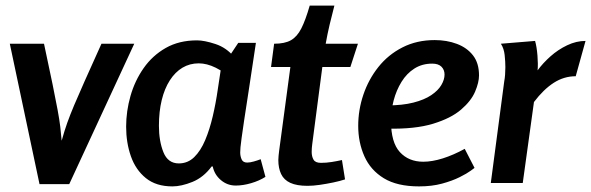

<svg xmlns="http://www.w3.org/2000/svg" viewBox="-20 -653 2109 685"><path d="M137 -497Q156 -409 167.5 -352.5Q179 -296 185.5 -261Q192 -226 195 -201Q198 -176 200 -151Q210 -187 220 -215Q230 -243 244.5 -277.5Q259 -312 282 -363.5Q305 -415 342 -497H459L227 4H121L15 -497Z M830 -500H893Q878 -398 867.5 -331Q857 -264 851 -223.5Q845 -183 842 -161Q839 -139 838 -128Q837 -117 837 -109Q837 -96 842 -84.5Q847 -73 862 -73Q872 -73 886 -77Q900 -81 910 -85L927 -22Q905 -8 876 0.5Q847 9 821 9Q791 9 768 -10.5Q745 -30 739 -59H735Q706 -20 666.5 -4Q627 12 595 12Q537 12 500.5 -17.5Q464 -47 447 -95.5Q430 -144 430 -201Q430 -256 445.5 -310.5Q461 -365 492.5 -410Q524 -455 571.5 -482Q619 -509 683 -509Q709 -509 748.5 -496Q788 -483 815 -450V-365Q747 -427 689 -427Q657 -427 631 -411.5Q605 -396 586 -366.5Q567 -337 557 -296Q547 -255 547 -204Q547 -150 563 -110Q579 -70 618 -70Q650 -70 673 -92.5Q696 -115 712 -153Q728 -191 739 -238Q750 -285 757 -334L768 -407Z M1173 -633Q1164 -599 1156 -565Q1148 -531 1142 -497H1257L1230 -414H1130L1094 -139Q1093 -132 1092.5 -125Q1092 -118 1092 -111Q1092 -95 1098.5 -83.5Q1105 -72 1125 -72Q1144 -72 1163 -75Q1182 -78 1200 -82L1211 -13Q1193 -7 1169 -2Q1145 3 1121 6.5Q1097 10 1077 10Q1039 10 1016 -0.5Q993 -11 983 -32Q973 -53 973 -82Q973 -90 974 -98.5Q975 -107 976 -116L1016 -414H947L958 -497Q996 -497 1018 -509.5Q1040 -522 1055 -551.5Q1070 -581 1085 -633Z M1531 -510Q1574 -510 1610 -496.5Q1646 -483 1667.5 -455.5Q1689 -428 1689 -384Q1689 -359 1675 -326Q1661 -293 1625 -262Q1589 -231 1525 -211.5Q1461 -192 1362 -194V-277Q1416 -277 1455 -287Q1494 -297 1518.5 -313.5Q1543 -330 1554.5 -349.5Q1566 -369 1566 -387Q1566 -404 1555 -415Q1544 -426 1522 -426Q1486 -426 1458.5 -408.5Q1431 -391 1412.5 -361Q1394 -331 1384.5 -295Q1375 -259 1375 -221Q1375 -145 1406.5 -110.5Q1438 -76 1490 -76Q1522 -76 1560 -88Q1598 -100 1638 -122L1673 -54Q1673 -54 1659.5 -44Q1646 -34 1620 -21Q1594 -8 1557.5 2Q1521 12 1475 12Q1397 12 1349.5 -17Q1302 -46 1280 -95.5Q1258 -145 1258 -204Q1258 -261 1276.5 -315.5Q1295 -370 1330 -414Q1365 -458 1416 -484Q1467 -510 1531 -510Z M1889 -507Q1895 -486 1897.5 -455Q1900 -424 1898 -402Q1917 -428 1944 -452Q1971 -476 2003.5 -491.5Q2036 -507 2069 -507L2034 -381Q1992 -381 1955.5 -357.5Q1919 -334 1885 -289L1845 0H1731L1779 -363Q1781 -373 1782 -386.5Q1783 -400 1783 -413Q1783 -433 1780.5 -456.5Q1778 -480 1767 -497Z"/></svg>

Font: Rosario Light
Style: Bold Italic
Weight: 700
Italic angle: -8.05°
Version: Version 1.101; ttfautohint (v1.8.1.43-b0c9)